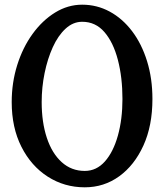

<svg xmlns="http://www.w3.org/2000/svg" viewBox="-20 -790 701 820"><path d="M631 -367Q631 -253 592.5 -168.5Q554 -84 489 -37Q424 10 342 10Q255 10 184 -35.5Q113 -81 71.5 -163Q30 -245 30 -354Q30 -437 53.5 -512Q77 -587 119 -645Q161 -703 215.5 -736.5Q270 -770 331 -770Q394 -770 448.5 -740.5Q503 -711 544 -657Q585 -603 608 -529Q631 -455 631 -367ZM503 -367Q503 -459 483.5 -534Q464 -609 426 -653Q388 -697 331 -697Q292 -697 260 -667.5Q228 -638 205.5 -588.5Q183 -539 170.5 -478Q158 -417 158 -354Q158 -268 180 -201.5Q202 -135 243.5 -97.5Q285 -60 342 -60Q392 -60 428 -100.5Q464 -141 483.5 -211Q503 -281 503 -367Z"/></svg>

Font: Yusei Magic
Style: Regular
Weight: 400
Designer: Tanukizamurai
Foundry: Yusei Magic Project
Version: Version 1.200